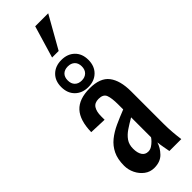

<svg xmlns="http://www.w3.org/2000/svg" viewBox="-345 -1087 1117 1117"><g transform="rotate(-45 213.0 -528.5)"><path d="M158 8Q124 8 98 -11.5Q72 -31 57 -61.5Q42 -92 42 -126Q42 -180 60 -217Q78 -254 109.5 -279.5Q141 -305 182.5 -324Q224 -343 270 -361V-402Q270 -455 260 -480.5Q250 -506 212 -506Q179 -506 165 -484Q151 -462 151 -424V-395L45 -399Q47 -495 89 -540.5Q131 -586 219 -586Q305 -586 341 -539Q377 -492 377 -403V-139Q377 -99 380 -63.5Q383 -28 387 0H289Q286 -16 281.5 -40.5Q277 -65 275 -85Q265 -51 236.5 -21.5Q208 8 158 8ZM200 -84Q216 -84 230 -93Q244 -102 255 -113.5Q266 -125 270 -132V-296Q237 -277 209.5 -258.5Q182 -240 165.5 -216.5Q149 -193 149 -159Q149 -124 162 -104Q175 -84 200 -84ZM219 -596Q169 -596 138 -626.5Q107 -657 107 -708Q107 -759 138 -789Q169 -819 219 -819Q269 -819 300 -789Q331 -759 331 -708Q331 -657 300 -626.5Q269 -596 219 -596ZM219 -650Q245 -650 261 -665.5Q277 -681 277 -708Q277 -736 261 -751Q245 -766 219 -766Q192 -766 176.5 -751Q161 -736 161 -708Q161 -681 176.5 -665.5Q192 -650 219 -650ZM191 -867 250 -1065H357L245 -867Z"/></g></svg>

Font: Oswald
Style: Regular
Weight: 400
Designer: Vernon Adams
Foundry: Vernon Adams
Version: Version 4.103; ttfautohint (v1.8.3)